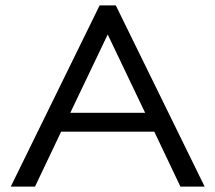

<svg xmlns="http://www.w3.org/2000/svg" viewBox="-20 -693 800 713"><path d="M650 0 553 -204H207L110 0H20L350 -673H410L740 0ZM519 -274 380 -565 241 -274Z"/></svg>

Font: Madhuban Light
Style: Regular
Weight: 300
Designer: jaikishan Patel
Foundry: MagicType
Version: Version 1.000